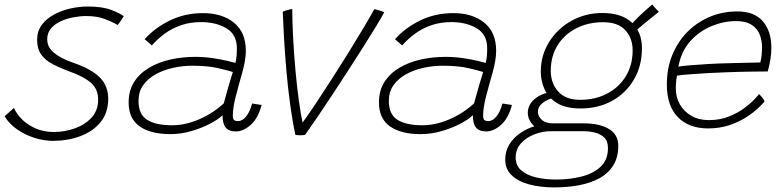

<svg xmlns="http://www.w3.org/2000/svg" viewBox="-54 -586 3496 856"><path d="M182 42Q143 42 101 29Q59 16 23 -8.8Q-13 -33.5 -33.5 -67.5Q-28.5 -72 -22.8 -77.2Q-17 -82.5 -11 -87.8Q-5 -93 0 -97.5Q5 -102 8 -105Q20 -77.5 45.2 -52.8Q70.5 -28 106.2 -12.8Q142 2.5 185 2.5Q234.5 2.5 280 -13.8Q325.5 -30 354.5 -62Q383.5 -94 383.5 -141.5Q383.5 -188 353 -215.5Q322.5 -243 263.5 -264.5Q215.5 -282 181.5 -299.8Q147.5 -317.5 129.5 -343Q111.5 -368.5 111.5 -408Q111.5 -447 132.2 -475Q153 -503 187 -521.2Q221 -539.5 260.5 -548.2Q300 -557 337.5 -557Q401.5 -557 441.8 -541.8Q482 -526.5 497.5 -513.5Q493.5 -506.5 488.2 -498.8Q483 -491 478.5 -484.8Q474 -478.5 470.5 -474.5Q447 -488.5 412.5 -501.5Q378 -514.5 330.5 -514.5Q303 -514.5 272.8 -508.8Q242.5 -503 216 -490.8Q189.5 -478.5 173 -458.8Q156.5 -439 156.5 -411Q156.5 -375 187.8 -349.8Q219 -324.5 270.5 -307Q327.5 -287.5 362.2 -264.2Q397 -241 412.8 -212Q428.5 -183 428.5 -146.5Q428.5 -83 394.2 -41.2Q360 0.5 303.8 21.2Q247.5 42 182 42Z M705 12Q618 12 568.8 -22.5Q519.5 -57 519.5 -129.5Q519.5 -182.5 544.2 -221Q569 -259.5 611.2 -284.2Q653.5 -309 706.5 -320.8Q759.5 -332.5 815.5 -332.5Q856 -332.5 894.5 -326.8Q933 -321 960.5 -314.5Q988 -308 995.5 -305.5Q999.5 -323 1000.8 -337Q1002 -351 1002 -371Q1002 -432 955.5 -459.8Q909 -487.5 842 -487.5Q793.5 -487.5 753 -473.5Q712.5 -459.5 680.2 -435.8Q648 -412 623 -383.5L591 -411Q635.5 -461.5 702.8 -494.5Q770 -527.5 851 -527.5Q936.5 -527.5 989.2 -484.8Q1042 -442 1042 -359.5Q1042 -338 1037.5 -311.8Q1033 -285.5 1024.5 -256.5Q1010 -206.5 997 -156Q984 -105.5 984 -70.5Q984 -55 990 -50.5Q996 -46 1007 -46Q1026 -46 1043 -66.5Q1060 -87 1070 -124.5L1112.5 -118Q1096 -57 1063 -28.5Q1030 0 998 0Q965.5 0 951.8 -17.8Q938 -35.5 938 -72.5Q921 -55 884 -35.2Q847 -15.5 800 -1.8Q753 12 705 12ZM713.5 -27.5Q754.5 -27.5 795.5 -40Q836.5 -52.5 874.5 -74.5Q912.5 -96.5 943.5 -125Q956 -171 965.2 -202.8Q974.5 -234.5 984 -265Q968 -270.5 920.2 -281.8Q872.5 -293 803.5 -293Q760 -293 717.5 -283.5Q675 -274 640 -254.8Q605 -235.5 584.2 -206Q563.5 -176.5 563.5 -136.5Q563.5 -76 602 -51.8Q640.5 -27.5 713.5 -27.5Z M1615 -545.5Q1624.5 -543.5 1634 -540.5Q1643.5 -537.5 1650.5 -535Q1657.5 -532.5 1659 -531Q1647 -508.5 1622.5 -468.2Q1598 -428 1565.8 -377Q1533.5 -326 1497.5 -270.5Q1461.5 -215 1426 -161Q1390.5 -107 1359.2 -61.2Q1328 -15.5 1306 15.5Q1298.5 17 1282 17Q1276.5 17 1271.5 16.5Q1266.5 16 1263 15.5Q1249.5 -47.5 1239.5 -121Q1229.5 -194.5 1223 -269.2Q1216.5 -344 1212.5 -412.5Q1208.5 -481 1206.5 -534Q1212 -536.5 1217.5 -538.2Q1223 -540 1228.5 -541.5Q1234 -543 1239.2 -544Q1244.5 -545 1249 -546Q1249 -489 1252.8 -418.2Q1256.5 -347.5 1263 -275Q1269.5 -202.5 1278.2 -138.8Q1287 -75 1296.5 -32L1289 -31.5Q1314 -65 1349 -117.2Q1384 -169.5 1423.2 -230.5Q1462.5 -291.5 1500 -352Q1537.5 -412.5 1567.8 -463.5Q1598 -514.5 1615 -545.5Z M1821 12Q1734 12 1684.8 -22.5Q1635.5 -57 1635.5 -129.5Q1635.5 -182.5 1660.2 -221Q1685 -259.5 1727.2 -284.2Q1769.5 -309 1822.5 -320.8Q1875.5 -332.5 1931.5 -332.5Q1972 -332.5 2010.5 -326.8Q2049 -321 2076.5 -314.5Q2104 -308 2111.5 -305.5Q2115.5 -323 2116.8 -337Q2118 -351 2118 -371Q2118 -432 2071.5 -459.8Q2025 -487.5 1958 -487.5Q1909.5 -487.5 1869 -473.5Q1828.5 -459.5 1796.2 -435.8Q1764 -412 1739 -383.5L1707 -411Q1751.5 -461.5 1818.8 -494.5Q1886 -527.5 1967 -527.5Q2052.5 -527.5 2105.2 -484.8Q2158 -442 2158 -359.5Q2158 -338 2153.5 -311.8Q2149 -285.5 2140.5 -256.5Q2126 -206.5 2113 -156Q2100 -105.5 2100 -70.5Q2100 -55 2106 -50.5Q2112 -46 2123 -46Q2142 -46 2159 -66.5Q2176 -87 2186 -124.5L2228.5 -118Q2212 -57 2179 -28.5Q2146 0 2114 0Q2081.5 0 2067.8 -17.8Q2054 -35.5 2054 -72.5Q2037 -55 2000 -35.2Q1963 -15.5 1916 -1.8Q1869 12 1821 12ZM1829.5 -27.5Q1870.5 -27.5 1911.5 -40Q1952.5 -52.5 1990.5 -74.5Q2028.5 -96.5 2059.5 -125Q2072 -171 2081.2 -202.8Q2090.5 -234.5 2100 -265Q2084 -270.5 2036.2 -281.8Q1988.5 -293 1919.5 -293Q1876 -293 1833.5 -283.5Q1791 -274 1756 -254.8Q1721 -235.5 1700.2 -206Q1679.5 -176.5 1679.5 -136.5Q1679.5 -76 1718 -51.8Q1756.5 -27.5 1829.5 -27.5Z M2535 -102.5Q2468.5 -102.5 2429.5 -126.5Q2390.5 -150.5 2373.8 -187.8Q2357 -225 2357 -265.5Q2357 -339.5 2394.2 -399Q2431.5 -458.5 2493.8 -493.2Q2556 -528 2631.5 -528Q2717.5 -528 2762.8 -485.5Q2808 -443 2808 -371.5Q2808 -292 2772.2 -231.2Q2736.5 -170.5 2675 -136.5Q2613.5 -102.5 2535 -102.5ZM2417.5 249.5Q2354 249.5 2304.5 236Q2255 222.5 2226.8 195Q2198.5 167.5 2198.5 125.5Q2198.5 87.5 2217 57.5Q2235.5 27.5 2266.2 6.8Q2297 -14 2334.8 -25Q2372.5 -36 2411.5 -36Q2442.5 -36 2481.5 -36Q2520.5 -36 2549.5 -36Q2619 -36 2660.8 -11Q2702.5 14 2702.5 64Q2702.5 115.5 2680.2 151.2Q2658 187 2618.8 208.5Q2579.5 230 2527.8 239.8Q2476 249.5 2417.5 249.5ZM2426 214.5Q2484.5 214.5 2537.2 201.5Q2590 188.5 2623.2 157.8Q2656.5 127 2656.5 74Q2656.5 43 2639.8 27Q2623 11 2598 5Q2573 -1 2547 -1Q2509 -1 2472.5 -1Q2436 -1 2400.5 -1Q2365 -1 2329 12.8Q2293 26.5 2269 52.8Q2245 79 2245 116Q2245 152 2269.8 173.5Q2294.5 195 2335.5 204.8Q2376.5 214.5 2426 214.5ZM2374.5 -4.5Q2336.5 -10 2317.8 -33.8Q2299 -57.5 2299 -82Q2299 -107.5 2313 -126.8Q2327 -146 2350 -158.5Q2373 -171 2399 -175L2419 -151.5Q2385 -143 2364.5 -126.5Q2344 -110 2344 -88Q2344 -68 2361.2 -52Q2378.5 -36 2411.5 -36ZM2532 -141Q2600.5 -141 2653.5 -169Q2706.5 -197 2736.5 -246.8Q2766.5 -296.5 2766.5 -361.5Q2766.5 -416 2733.8 -451.5Q2701 -487 2635 -487Q2568.5 -487 2515.5 -460Q2462.5 -433 2432 -384.2Q2401.5 -335.5 2401.5 -270Q2401.5 -215.5 2434.5 -178.2Q2467.5 -141 2532 -141ZM2766 -436 2743 -456Q2758 -475.5 2778.2 -496.2Q2798.5 -517 2819 -535.5Q2839.5 -554 2854.5 -566Q2857 -562 2862.8 -555.2Q2868.5 -548.5 2874.5 -542.5Q2880.5 -536.5 2883.5 -533.5Q2878 -529 2862 -516.2Q2846 -503.5 2826.5 -487.5Q2807 -471.5 2790.2 -457.2Q2773.5 -443 2766 -436Z M3354.5 -133Q3345 -122 3324 -102.2Q3303 -82.5 3271.2 -62.2Q3239.5 -42 3197.2 -27.8Q3155 -13.5 3103 -13.5Q3016.5 -13.5 2967.8 -64Q2919 -114.5 2919 -209.5Q2919 -281 2943.2 -340.5Q2967.5 -400 3010.5 -443.5Q3053.5 -487 3110.5 -511Q3167.5 -535 3233.5 -535Q3309.5 -535 3347.2 -490.8Q3385 -446.5 3385 -373Q3385 -348 3381 -322.8Q3377 -297.5 3369 -267.5Q3365.5 -267.5 3348.2 -267.2Q3331 -267 3305 -266.8Q3279 -266.5 3249.2 -265.8Q3219.5 -265 3191 -264Q3155 -263 3110 -260.5Q3065 -258 3025 -255Q2985 -252 2964.5 -249Q2959 -225.5 2959 -190.5Q2959 -152.5 2977 -120.8Q2995 -89 3028 -69.8Q3061 -50.5 3106 -50.5Q3156.5 -50.5 3197 -67Q3237.5 -83.5 3266.8 -105.8Q3296 -128 3312.2 -146Q3328.5 -164 3330.5 -166.5Q3333 -164 3336.8 -159.8Q3340.5 -155.5 3344.5 -150.5Q3348.5 -145.5 3351.2 -141Q3354 -136.5 3354.5 -133ZM2970.5 -289Q2987.5 -292 3023.2 -295Q3059 -298 3106.5 -300.8Q3154 -303.5 3205.5 -304.5Q3236 -305.5 3264.8 -306Q3293.5 -306.5 3313.2 -307Q3333 -307.5 3335.5 -307.5Q3339.5 -321 3341.5 -339.5Q3343.5 -358 3343.5 -375.5Q3343.5 -405 3333 -431.8Q3322.5 -458.5 3297.2 -475.2Q3272 -492 3227.5 -492Q3173 -492 3118.2 -469.5Q3063.5 -447 3023.2 -402Q2983 -357 2970.5 -289Z"/></svg>

Font: Grandstander Thin Thin
Style: Italic
Weight: 250
Italic angle: -15°
Version: Version 1.200